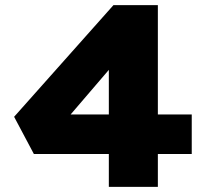

<svg xmlns="http://www.w3.org/2000/svg" viewBox="-20 -728 809 748"><path d="M404 0V-616L543 -618L202 -220L176 -282H727V-128H112L35 -273L422 -708H595V0Z"/></svg>

Font: Lexend Giga ExtraBold
Style: Regular
Weight: 800
Designer: Bonnie Shaver-Troup, Thomas Jockin
Foundry: Lexend
Version: Version 1.007